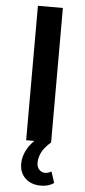

<svg xmlns="http://www.w3.org/2000/svg" viewBox="-62 -734 442 996"><g transform="rotate(5 159.5 -236.0)"><path d="M94 0V-700H224V0Q187 33 175 60Q163 87 163 111Q163 133 175.5 146.5Q188 160 206 160Q223 160 239 150L258 208Q232 228 190 228Q140 228 109.5 199.5Q79 171 79 124Q79 81 104 40Q117 19 137 0Z"/></g></svg>

Font: Montserrat Thin SemiBold
Style: Regular
Weight: 600
Version: Version 9.000